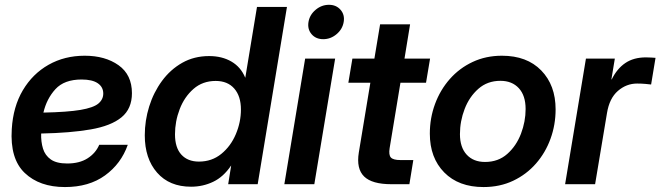

<svg xmlns="http://www.w3.org/2000/svg" viewBox="-20 -756 2710 788"><path d="M246.6 11.7Q142.1 11.7 81.3 -46.4Q20.5 -104.5 28.3 -226.1Q33.7 -317.9 73.7 -385.5Q113.8 -453.1 179.4 -490.2Q245.1 -527.3 327.6 -527.3Q411.6 -527.3 466.6 -488.3Q521.5 -449.2 521.5 -373.5Q521.5 -309.6 478.5 -274.4Q435.5 -239.3 352.5 -224.9Q269.5 -210.4 148.9 -208Q147.9 -173.8 156.5 -146Q165 -118.2 188.5 -101.6Q211.9 -85 255.9 -85Q306.2 -85 339.4 -106.2Q372.6 -127.4 387.2 -161.6H504.4Q477.1 -84 411.1 -36.1Q345.2 11.7 246.6 11.7ZM158.2 -293.9Q256.8 -295.9 310.1 -304.9Q363.3 -314 383.5 -330.8Q403.8 -347.7 403.8 -372.1Q403.8 -398.9 381.3 -414.3Q358.9 -429.7 314.9 -429.7Q243.7 -429.7 207.5 -390.1Q171.4 -350.6 158.2 -293.9Z M764.2 10.3Q675.3 10.3 624.8 -47.4Q574.2 -105 574.2 -200.7Q574.2 -261.2 592.3 -319.1Q610.4 -377 644.8 -423.8Q679.2 -470.7 728 -498.3Q776.9 -525.9 838.4 -525.9Q891.1 -525.9 929.7 -503.4Q968.3 -481 986.3 -437.5H986.8L1034.7 -727.5H1157.7L1037.6 0H916.5L928.7 -76.2H928.2Q897 -29.8 854.7 -9.8Q812.5 10.3 764.2 10.3ZM796.4 -92.8Q849.6 -92.8 888.4 -124.5Q927.2 -156.2 948 -205.6Q968.8 -254.9 968.8 -306.6Q968.8 -361.3 941.4 -392.6Q914.1 -423.8 865.2 -423.8Q811.5 -423.8 774.2 -391.1Q736.8 -358.4 717.5 -308.1Q698.2 -257.8 698.2 -204.6Q698.2 -149.9 724.4 -121.3Q750.5 -92.8 796.4 -92.8Z M1147 0 1232.4 -515.6H1355.5L1270 0ZM1306.6 -595.2Q1276.4 -595.2 1258.8 -615.7Q1241.2 -636.2 1246.1 -666Q1251 -695.3 1275.4 -715.8Q1299.8 -736.3 1330.1 -736.3Q1359.9 -736.3 1377.7 -715.8Q1395.5 -695.3 1390.6 -666Q1385.7 -636.2 1361.3 -615.7Q1336.9 -595.2 1306.6 -595.2Z M1745.1 -515.6 1728.5 -416.5H1623.5L1579.1 -147.9Q1574.7 -120.1 1584.2 -109.6Q1593.8 -99.1 1623.5 -99.1H1676.3L1660.2 0H1585.9Q1506.8 0 1474.4 -31.7Q1441.9 -63.5 1452.6 -129.9L1500 -416.5H1409.7L1426.3 -515.6H1516.6L1540 -656.2H1663.1L1640.1 -515.6Z M1964.4 11.7Q1862.3 11.7 1803.2 -48.3Q1744.1 -108.4 1744.1 -207.5Q1744.1 -271.5 1765.4 -329.1Q1786.6 -386.7 1825.9 -431.4Q1865.2 -476.1 1919.7 -501.7Q1974.1 -527.3 2040 -527.3Q2142.6 -527.3 2201.4 -466.8Q2260.3 -406.2 2260.3 -307.1Q2260.3 -244.1 2239.5 -186.8Q2218.8 -129.4 2179.7 -84.7Q2140.6 -40 2086.2 -14.2Q2031.7 11.7 1964.4 11.7ZM1970.7 -91.3Q2024.9 -91.3 2062 -124.3Q2099.1 -157.2 2118.2 -207.3Q2137.2 -257.3 2137.2 -308.6Q2137.2 -363.8 2109.4 -394Q2081.5 -424.3 2033.7 -424.3Q1980.5 -424.3 1943.4 -391.6Q1906.2 -358.9 1887 -308.8Q1867.7 -258.8 1867.7 -205.6Q1867.7 -151.4 1895.3 -121.3Q1922.9 -91.3 1970.7 -91.3Z M2299.3 0 2384.8 -515.6H2503.4L2489.3 -430.2H2490.7Q2512.2 -474.1 2546.4 -497.3Q2580.6 -520.5 2630.9 -520.5Q2643.1 -520.5 2653.1 -519.8Q2663.1 -519 2670.4 -518.6L2652.3 -409.2Q2645.5 -410.2 2629.2 -411.6Q2612.8 -413.1 2594.7 -413.1Q2550.8 -413.1 2515.9 -382.8Q2481 -352.5 2471.2 -292L2422.4 0Z"/></svg>

Font: Inter Display SemiBold
Style: Italic
Weight: 600
Italic angle: -9.39999°
Designer: Rasmus Andersson
Foundry: rsms
Version: Version 4.000;git-a52131595